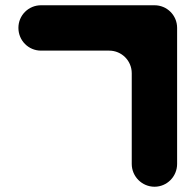

<svg xmlns="http://www.w3.org/2000/svg" viewBox="-20 -712 743 730"><path d="M135.9 -692C88.3 -692 50 -653.7 50 -606.1C50 -557.8 88.3 -519.5 135.9 -519.5H395C442.6 -519.5 480.9 -481.2 480.9 -433.6V-88.6C480.9 -41 519.9 -2 567.5 -2C615.1 -2 653.4 -41 653.4 -88.6V-606.1C653.4 -653.7 615.1 -692 567.5 -692Z"/></svg>

Font: OpenLukyanov
Style: Regular
Weight: 400
Designer: Michail Lukyanov
Foundry: book-let.ru
Version: Version 2.1